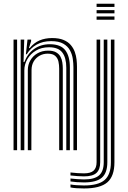

<svg xmlns="http://www.w3.org/2000/svg" viewBox="-20 -815 695 1042"><path d="M378.5 0V-450Q378.5 -471.2 375 -495.8Q371.5 -520.2 359.6 -542.1Q347.8 -564 323.4 -577.9Q299 -591.8 257.5 -591.8Q212.5 -591.8 179 -573Q145.5 -554.2 125 -520.5H120.5L129.2 -600H148.8V-591L137 -554H141.2Q164 -582.5 194.4 -595.5Q224.8 -608.5 263 -608.5Q300.2 -608.5 324.8 -598.2Q349.2 -588 363.9 -570.9Q378.5 -553.8 385.9 -533.2Q393.2 -512.8 395.5 -491.9Q397.8 -471 397.8 -453V0ZM53.5 0V-600H72.8V0ZM131 0V-434.5Q131 -464 145.1 -488Q159.2 -512 184.1 -526.1Q209 -540.2 241.2 -540.2Q268 -540.2 284 -531.2Q300 -522.2 307.9 -507.8Q315.8 -493.2 318.2 -476.4Q320.8 -459.5 320.8 -443.8V0H301.2V-442.8Q301.2 -462.2 297.2 -480.8Q293.2 -499.2 279.9 -511.5Q266.5 -523.8 238.8 -523.8Q214.5 -523.8 194.6 -512.6Q174.8 -501.5 163.1 -481.9Q151.5 -462.2 151.2 -436L150.2 0ZM92.2 0V-600H111.5L107.8 -478.2H112.2Q129.5 -524 165.8 -549.6Q202 -575.2 251.8 -575Q309.8 -574.5 334.5 -542.1Q359.2 -509.8 359.2 -449V0H339.8V-446.8Q339.8 -501.8 318.1 -530.1Q296.5 -558.5 245.8 -558.5Q205.2 -558.5 175.1 -540.5Q145 -522.5 128.5 -493.9Q112 -465.2 112 -433.2V0ZM504.2 -777.5V-794.8H601.2V-777.5ZM504.2 -708V-725.5H601.2V-708ZM504.2 -742.8V-760H601.2V-742.8ZM435.8 207.8Q414.2 207.8 394.4 206.4Q374.5 205 362.5 202.2V186Q376.5 188.8 396.6 190.1Q416.8 191.5 435.8 191.5Q513.5 191.5 547.6 162Q581.8 132.5 581.8 65.5V-600H601V65.5Q601 141.5 562.4 174.6Q523.8 207.8 435.8 207.8ZM435.8 175Q417.2 175 397.4 173.6Q377.5 172.2 362.5 169.8V153.8Q379.5 155.8 399.1 157.2Q418.8 158.8 435.8 158.8Q492.8 158.8 517.9 136.6Q543 114.5 543 65.2V-600H562.5V65.2Q562.5 123.5 532.9 149.2Q503.2 175 435.8 175ZM435.8 142.2Q420.8 142.2 400.9 140.8Q381 139.2 362.5 137.2V121Q381.2 123.5 401.1 124.6Q421 125.8 435.8 125.8Q472 125.8 488.1 111Q504.2 96.2 504.2 65V-600H523.8V65.2Q523.8 105.2 503.1 123.8Q482.5 142.2 435.8 142.2Z"/></svg>

Font: Big Shoulders Inline Text Thin SemiBold
Style: Regular
Weight: 600
Version: Version 2.002